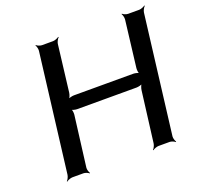

<svg xmlns="http://www.w3.org/2000/svg" viewBox="-119 -788 953 926"><g transform="rotate(-20 357.5 -324.5)"><path d="M625 -20 700 -629C701 -638 709 -653 715 -658L713 -660C707 -655 692 -649 683 -649H626C617 -649 602 -655 598 -660L596 -658C600 -653 604 -638 603 -629L574 -389C573 -380 575 -363 579 -358L581 -360C577 -365 560 -369 551 -369H246C237 -369 220 -365 214 -360L216 -358C222 -363 228 -380 229 -389L258 -629C259 -638 267 -653 273 -658L271 -660C265 -655 250 -649 241 -649H184C175 -649 160 -655 156 -660L154 -658C158 -653 162 -638 161 -629L86 -20C85 -11 78 4 72 9L74 11C79 6 95 0 104 0H161C170 0 184 6 189 11L191 9C187 4 182 -11 183 -20L216 -281C217 -290 215 -307 210 -312L208 -310C212 -305 229 -301 238 -301H543C552 -301 569 -305 575 -310L573 -312C568 -307 562 -290 561 -281L528 -20C527 -11 520 4 514 9L516 11C521 6 537 0 546 0H603C612 0 626 6 631 11L633 9C629 4 624 -11 625 -20Z"/></g></svg>

Font: Gamestation Storm Oblique 
Style: Italic
Weight: 400
Designer: Jonas Hecksher
Foundry: Jonas Hecksher, Playtypeª, e-types AS
Version: Version 1.003